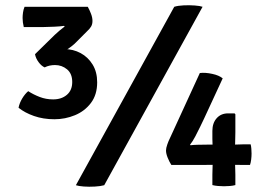

<svg xmlns="http://www.w3.org/2000/svg" viewBox="-20 -709 1026 735"><path d="M256.5 -395Q256.5 -427 236.8 -443.5Q217 -460 190.5 -460Q180 -460 169.8 -457.8Q159.5 -455.5 151 -451Q138.5 -456.5 127.8 -471Q117 -485.5 114 -501.5Q141 -510 171.2 -515.5Q201.5 -521 227 -521Q260 -521 288.5 -505.8Q317 -490.5 334.5 -462Q352 -433.5 352 -394Q352 -346.5 328.2 -315Q304.5 -283.5 267 -268Q229.5 -252.5 188.5 -252.5Q145.5 -252.5 110 -265Q74.5 -277.5 51 -296.5Q54.5 -314.5 65 -332Q75.5 -349.5 88 -360Q108 -347 132 -337.8Q156 -328.5 183.5 -328.5Q215.5 -328.5 236 -346Q256.5 -363.5 256.5 -395ZM265 -541Q248.5 -526 220.8 -509.8Q193 -493.5 165 -484L114 -501.5L189.5 -575.5Q197.5 -583 208 -592Q218.5 -601 227.5 -607.5L225.5 -610Q212.5 -608 188.8 -606.8Q165 -605.5 148.5 -605.5H71Q66.5 -623.5 66.5 -640Q66.5 -649 68 -660.5Q69.5 -672 74 -683H316Q322.5 -671.5 328.2 -656.8Q334 -642 334 -629Q334 -616.5 328.8 -607.5Q323.5 -598.5 313 -589ZM647 -683Q661.5 -687.5 683.2 -688.5Q705 -689.5 725.5 -688Q746 -686.5 755.5 -683L379 0Q365 4 343 5.2Q321 6.5 300.8 5Q280.5 3.5 270.5 0ZM636 -77.5Q628 -90 621.8 -105.5Q615.5 -121 615.5 -133Q615.5 -142 620.5 -156.2Q625.5 -170.5 630 -179L745 -429.5Q766 -432 792.5 -426.2Q819 -420.5 832.5 -409L761 -254.5Q755 -242 746 -223.2Q737 -204.5 727.2 -186Q717.5 -167.5 707.5 -155L709 -153Q721.5 -154.5 736 -154.8Q750.5 -155 763 -155.2Q775.5 -155.5 782 -155.5H880.5Q887.5 -155.5 896.5 -156Q905.5 -156.5 913 -156.5H939.5Q941.5 -149 942.2 -139.5Q943 -130 943 -121Q943 -110 941.5 -98Q940 -86 937 -77.5H911Q904.5 -77.5 895.5 -77.8Q886.5 -78 880 -78H794Q786.5 -78 774.5 -77.8Q762.5 -77.5 752 -77.5ZM793 -40.5Q793 -50.5 793.5 -60.2Q794 -70 794 -78V-144.5Q794 -150 793.5 -160.8Q793 -171.5 793 -177V-208Q793 -238 809.5 -256.5Q826 -275 853 -275H878L881 -271.5V-202.5Q881 -191.5 880.5 -178.5Q880 -165.5 880 -155.5V-78Q880 -70 880.5 -60.2Q881 -50.5 881 -40.5V-0.5Q872 2 860.2 3Q848.5 4 837.5 4Q826.5 4 814.8 3Q803 2 793 -0.5Z"/></svg>

Font: Signika Negative Light Medium
Style: Regular
Weight: 500
Version: Version 2.001